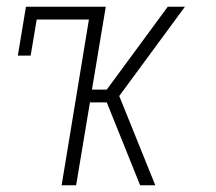

<svg xmlns="http://www.w3.org/2000/svg" viewBox="-20 -550 640 570"><path d="M163 0 244 -492H89L71 -385H33L57 -530H294L253 -284H297L478 -530H529L334 -265L441 0H396L297 -246H247L206 0Z"/></svg>

Font: Iosevka Slab XLtEx
Style: Italic
Weight: 200
Width: 7
Italic angle: -9°
Monospace: yes
Designer: Belleve Invis
Foundry: Belleve Invis
Version: Version 11.1.0; ttfautohint (v1.8.3)